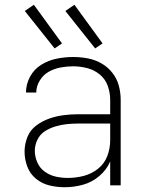

<svg xmlns="http://www.w3.org/2000/svg" viewBox="-20 -777 616 805"><path d="M251 8Q290 8 328 -2.5Q366 -13 396.5 -39Q427 -65 442 -100V0H486V-358Q486 -389 478 -418.5Q470 -448 450.5 -472.5Q431 -497 404 -512Q377 -527 347 -532.5Q317 -538 286 -538Q252 -538 217.5 -531Q183 -524 153 -505.5Q123 -487 106 -455.5Q89 -424 89 -389H132Q132 -415 146.5 -439Q161 -463 184 -476Q207 -489 233.5 -494Q260 -499 286 -499Q316 -499 345.5 -491.5Q375 -484 398.5 -464.5Q422 -445 432 -416.5Q442 -388 442 -358V-298H308Q277 -298 246 -294Q215 -290 185.5 -279.5Q156 -269 131 -250Q106 -231 94.5 -201.5Q83 -172 83 -141Q83 -109 94.5 -78.5Q106 -48 131 -27.5Q156 -7 187.5 0.5Q219 8 251 8ZM264 -31Q239 -31 214 -36.5Q189 -42 168 -57Q147 -72 136.5 -96Q126 -120 126 -145Q126 -169 137 -191.5Q148 -214 168.5 -227Q189 -240 212.5 -247Q236 -254 260 -256.5Q284 -259 308 -259H442V-189Q442 -155 430 -123Q418 -91 391 -69.5Q364 -48 331 -39.5Q298 -31 264 -31ZM379 -574 410 -595 292 -757 254 -731ZM209 -574 240 -595 122 -757 84 -731Z"/></svg>

Font: Iosevka Sparkle Extralight
Style: Regular
Weight: 200
Designer: Belleve Invis
Foundry: Belleve Invis
Version: Version 4.5.0; ttfautohint (v1.8.3)